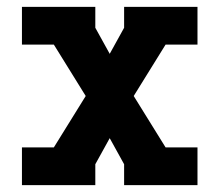

<svg xmlns="http://www.w3.org/2000/svg" viewBox="-20 -540 640 560"><path d="M44 0V-110H137L230 -260L137 -410H44V-520H258V-459L300 -383L342 -459V-520H556V-410H463L370 -260L463 -110H556V0H342V-61L300 -137L258 -61V0Z"/></svg>

Font: Iosevka Etoile Extrabold
Style: Regular
Weight: 800
Designer: Belleve Invis
Foundry: Belleve Invis
Version: Version 22.1.2; ttfautohint (v1.8.4)